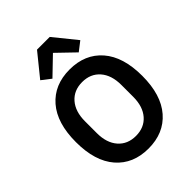

<svg xmlns="http://www.w3.org/2000/svg" viewBox="-264 -1088 1240 1240"><g transform="rotate(-45 356.0 -468.5)"><path d="M235.8 -746.1 172.9 -794.9 297.9 -949.2H414.1L539.1 -794.9L476.1 -746.1L356 -861.8ZM577.6 -81.5Q496.1 12.2 356 12.2Q215.8 12.2 134.5 -81.5Q53.2 -175.3 53.2 -349.1Q53.2 -522.9 134.5 -616.5Q215.8 -710 356 -710Q496.1 -710 577.6 -616.5Q659.2 -522.9 659.2 -349.1Q659.2 -175.3 577.6 -81.5ZM522 -294.9V-402.8Q522 -492.2 477.1 -543.7Q432.1 -595.2 356 -595.2Q279.8 -595.2 234.9 -543.7Q189.9 -492.2 189.9 -402.8V-294.9Q189.9 -205.6 234.9 -154.3Q279.8 -103 356 -103Q432.1 -103 477.1 -154.3Q522 -205.6 522 -294.9Z"/></g></svg>

Font: Anuphan SemiBold
Style: Bold
Weight: 600
Designer: Mike Abbink, Paul van der Laan, Pieter van Rosmalen, Mint Tantisuwanna
Foundry: Bold Monday; Cadson Demak
Version: Version 3.002;hotconv 1.0.109;makeotfexe 2.5.65596